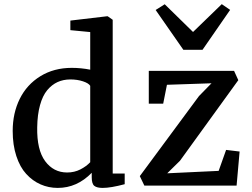

<svg xmlns="http://www.w3.org/2000/svg" viewBox="-20 -899 1219 930"><path d="M259.8 11.2Q215.3 11.2 176.5 -5.9Q137.7 -22.9 107.2 -56.2Q76.7 -89.4 59.1 -143.1Q41.5 -196.8 41.5 -264.6Q41.5 -351.1 75.7 -420.2Q109.9 -489.3 175.5 -529.8Q241.2 -570.3 327.6 -570.3Q372.1 -570.3 417 -561.5V-743.7L320.8 -752.9V-799.3L499 -820.3H501.5L525.9 -803.2V-58.6H584V-6.8Q516.6 11.2 477.5 11.2Q449.2 11.2 436.8 1.2Q424.3 -8.8 424.3 -40.5V-62Q353 11.2 259.8 11.2ZM305.2 -63.5Q340.3 -63.5 369.4 -78.4Q398.4 -93.3 417 -113.3V-483.4Q409.2 -496.1 381.8 -505.1Q354.5 -514.2 320.8 -514.2Q286.6 -514.2 258.8 -501.5Q231 -488.8 208.7 -462.2Q186.5 -435.5 173.8 -389.6Q161.1 -343.8 160.2 -282.2Q158.2 -173.3 198.7 -118.4Q239.3 -63.5 305.2 -63.5ZM657.2 -45.9 943.8 -433.6 1004.4 -495.6 788.6 -488.3 770.5 -397H700.7V-555.7H1113.8L1134.3 -510.7L851.6 -120.1L790 -59.6L1039.1 -71.3L1075.2 -172.9L1140.6 -165L1126 0H679.2ZM868.2 -657.7 733.9 -850.6 777.8 -878.4 915 -744.1 1054.2 -878.9 1094.7 -851.1 960.9 -657.7Z"/></svg>

Font: HaufeMerriweather
Style: Regular
Weight: 400
Designer: Eben Sorkin ( eben@eyebytes.com )
Foundry: Eben Sorkin
Version: Version 1.56